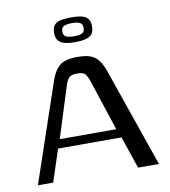

<svg xmlns="http://www.w3.org/2000/svg" viewBox="-73 -682 660 745"><g transform="rotate(-10 257.0 -309.5)"><path d="M16.7 0 150 -392.5Q161.8 -427.1 183.1 -445.6Q204.4 -464 254.6 -464Q300.8 -464 322.7 -447.1Q344.7 -430.1 357.5 -392.5L493.7 0H411.4L368.4 -126.8H118.5L77 0ZM131.2 -161.6H353.9L287.8 -362.9Q283.1 -377.8 275.1 -389.3Q267 -400.9 242.5 -400.9Q215.8 -400.9 207.4 -389Q199 -377.1 194.8 -362.9ZM255.1 -522Q228.8 -522 212.4 -526.9Q196.1 -531.7 188.6 -542.5Q181.2 -553.4 181.2 -571.5Q181.2 -589.7 188.6 -600.1Q196.1 -610.5 212.5 -614.9Q229 -619.3 255.6 -619.3Q283.2 -619.3 299.7 -614.9Q316.2 -610.5 323.4 -600.1Q330.6 -589.7 330.6 -571.5Q330.6 -553.4 323.4 -542.5Q316.2 -531.7 299.5 -526.9Q282.9 -522 255.1 -522ZM255.6 -545.1Q276.1 -545.1 286.9 -550.2Q297.6 -555.3 297.6 -571Q297.6 -586.7 286.9 -591.8Q276.1 -596.9 255.6 -596.9Q235.8 -596.9 224.7 -591.8Q213.6 -586.7 213.6 -571Q213.6 -555.3 224.4 -550.2Q235.1 -545.1 255.6 -545.1Z"/></g></svg>

Font: Genos Thin
Style: Regular
Weight: 100
Designer: Robert E. Leuschke
Foundry: Robert E. Leuschke
Version: Version 1.010